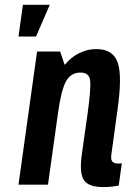

<svg xmlns="http://www.w3.org/2000/svg" viewBox="-20 -753 517 783"><path d="M308.1 -457.1Q343.9 -457.1 347.6 -424.6Q351.4 -392.1 337.3 -290.4L314.1 -126.3Q302.7 -47.9 321.9 -18.9Q341.1 10 402.1 10Q416.3 10 430.9 8.6Q445.6 7.3 464.1 3.9L476.9 -87.1Q465.4 -85.9 464.1 -85.9Q444.1 -85.9 437.5 -95Q430.9 -104.1 434.3 -124.1L459.1 -304.9Q479.3 -445.7 459.6 -499.2Q439.9 -552.7 373.6 -552.7Q346 -552.7 324.1 -544.9Q302.3 -537.1 286.3 -526.8Q270.3 -516.4 259.7 -505.8Q249.1 -495.1 243.7 -488.4L225.4 -542.7H131.1L55.4 0H175.7L216.6 -292.6Q229.7 -386.6 249.5 -421.9Q269.3 -457.1 308.1 -457.1ZM55.4 -604H126.9L183 -733.4H73.4Z"/></svg>

Font: Secuela ExtLt
Style: Italic
Weight: 200
Italic angle: -8°
Designer: Fernando Haro
Foundry: deFharo
Version: Version 1.704